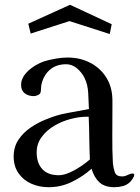

<svg xmlns="http://www.w3.org/2000/svg" viewBox="-20 -781 584 801"><path d="M355 -116Q353 -160 352.5 -205Q352 -250 350 -294H341Q310 -294 274 -284.5Q238 -275 206 -256Q174 -237 153.5 -209Q133 -181 133 -145Q133 -101 156.5 -75.5Q180 -50 225 -50Q245 -50 270 -61Q295 -72 318 -87.5Q341 -103 355 -116ZM540 -52Q540 -45 533.5 -35.5Q527 -26 522 -21Q509 -9 492 -4.5Q475 0 458 0Q417 0 395 -20Q373 -40 362 -77Q325 -44 279.5 -22Q234 0 183 0Q144 0 111 -14.5Q78 -29 57.5 -58Q37 -87 37 -128Q37 -168 57 -198Q77 -228 108 -249Q139 -270 172 -283Q215 -301 260.5 -309.5Q306 -318 351 -326Q350 -356 348 -393Q346 -430 332 -457Q322 -478 301.5 -495.5Q281 -513 256 -513Q214 -513 187 -489Q160 -465 152 -424Q151 -417 151 -409Q151 -401 149 -395Q147 -388 137.5 -384Q128 -380 121 -380Q99 -380 83.5 -391.5Q68 -403 68 -427Q68 -440 72 -449Q78 -466 93.5 -481.5Q109 -497 128.5 -508.5Q148 -520 164 -525Q186 -532 213 -536.5Q240 -541 262 -541Q315 -541 357.5 -518.5Q400 -496 424.5 -456Q449 -416 449 -361V-330Q449 -272 448.5 -214.5Q448 -157 451 -99Q453 -80 459 -62.5Q465 -45 489 -45Q501 -45 512.5 -51Q524 -57 533 -57Q540 -57 540 -52ZM446 -680 438 -639 270 -693 108 -641 98 -682 272 -761Z"/></svg>

Font: Kaisei HarunoUmi Medium
Style: Regular
Weight: 500
Designer: Font-Kai, 金井和夫
Foundry: KAZUO KANAI
Version: Version 5.003